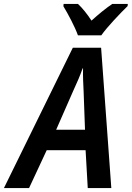

<svg xmlns="http://www.w3.org/2000/svg" viewBox="-80 -958 671 978"><path d="M317 -778H436C465 -820 535 -893 570 -927L571 -938H492C459 -916 424 -887 386 -853C364 -887 338 -919 317 -938H244L243 -926C266 -888 301 -823 317 -778ZM-60 0H68L158 -193H356L367 0H487L435 -715H291ZM206 -297 292 -493C312 -536 328 -573 341 -610H343C342 -571 344 -529 346 -490L353 -297Z"/></svg>

Font: Noto Sans SemiCondensed SemiBold
Style: Italic
Weight: 600
Width: 4
Italic angle: -12°
Designer: Monotype Design Team
Foundry: Monotype Imaging Inc.
Version: Version 2.013